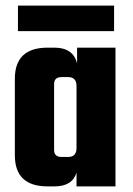

<svg xmlns="http://www.w3.org/2000/svg" viewBox="-20 -665 474 685"><path d="M255 -495H392V0H253V-49Q238 0 174 0H150Q33 0 33 -111V-384Q33 -495 150 -495H174Q241 -495 255 -439ZM200 -105H223Q253 -105 253 -137V-358Q253 -390 223 -390H200Q173 -390 173 -365V-130Q173 -105 200 -105ZM387 -645V-554H44V-645Z"/></svg>

Font: Teko Semibold
Style: Regular
Weight: 600
Designer: Manushi Parikh, Jonny Pinhorn
Foundry: Indian Type Foundry
Version: Version 1.105;PS 1.0;hotconv 1.0.78;makeotf.lib2.5.61930; tt